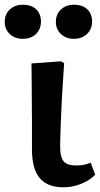

<svg xmlns="http://www.w3.org/2000/svg" viewBox="-70 -777 422 811"><path d="M197 14Q130 14 97.5 -25Q65 -64 65 -146Q65 -168 65 -198Q65 -228 65 -263.5Q65 -299 64.5 -335Q64 -371 64 -405Q64 -439 63.5 -466Q63 -493 63 -509L188 -518L201 -510Q199 -474 196 -434Q193 -394 191 -353.5Q189 -313 187.5 -275Q186 -237 185 -206.5Q184 -176 184 -157Q184 -113 199 -95.5Q214 -78 252 -78Q272 -78 287 -81.5Q302 -85 313 -90L332 -39Q317 -23 295 -11Q273 1 248.5 7.5Q224 14 197 14ZM242 -613Q209 -613 187.5 -633Q166 -653 166 -685Q166 -717 187.5 -737Q209 -757 242 -757Q279 -757 299 -737.5Q319 -718 319 -686Q319 -654 297.5 -633.5Q276 -613 242 -613ZM26 -613Q-7 -613 -28.5 -633Q-50 -653 -50 -685Q-50 -717 -28.5 -737Q-7 -757 26 -757Q63 -757 83 -737.5Q103 -718 103 -686Q103 -654 82 -633.5Q61 -613 26 -613Z"/></svg>

Font: Literata 18pt SemiBold
Style: Regular
Weight: 600
Designer: Latin by Veronika Burian and Jose Scaglione. Greek by Irene Vlachou. Cyrillic by Vera Evstafieva.
Foundry: TypeTogether
Version: Version 3.103;gftools[0.9.29]